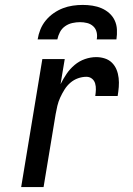

<svg xmlns="http://www.w3.org/2000/svg" viewBox="-20 -760 540 780"><path d="M66 0 152 -520H243L226 -418Q237 -440 250.5 -460Q264 -480 283 -496Q302 -512 325 -520Q348 -528 371 -528Q389 -528 406 -522.5Q423 -517 435 -505Q447 -493 453.5 -477Q460 -461 462 -443Q464 -425 462.5 -406.5Q461 -388 458 -370H367Q369 -383 369.5 -396Q370 -409 366.5 -421Q363 -433 353.5 -440.5Q344 -448 331 -448Q314 -448 297 -442Q280 -436 266 -424Q252 -412 242 -396Q232 -380 224.5 -363.5Q217 -347 213 -330Q209 -313 206 -296L157 0ZM133 -600Q136 -620 144 -640Q152 -660 166 -677Q180 -694 198 -706.5Q216 -719 235.5 -726.5Q255 -734 275.5 -737Q296 -740 316 -740Q336 -740 355.5 -737Q375 -734 392.5 -726.5Q410 -719 424 -706.5Q438 -694 446 -677Q454 -660 455 -640Q456 -620 453 -600H373Q376 -615 372.5 -629.5Q369 -644 358.5 -653.5Q348 -663 334 -666.5Q320 -670 305 -670Q290 -670 274 -666.5Q258 -663 244.5 -653.5Q231 -644 223.5 -629.5Q216 -615 213 -600Z"/></svg>

Font: Iosevka Term Curly Md Obl
Style: Regular
Weight: 500
Italic angle: -9°
Designer: Belleve Invis
Foundry: Belleve Invis
Version: Version 32.3.0